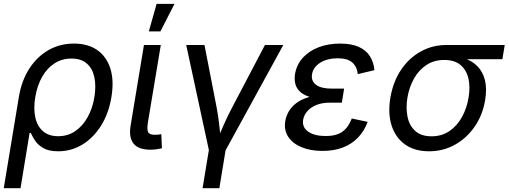

<svg xmlns="http://www.w3.org/2000/svg" viewBox="-23 -777 2652 1001"><path d="M-3.4 204.1 75.2 -271Q89.4 -356 129.4 -418.5Q169.4 -481 229.2 -515.4Q289.1 -549.8 362.3 -549.8Q435.1 -549.8 483.4 -516.4Q531.7 -482.9 551.8 -421.4Q571.8 -359.9 558.6 -275.4Q544.9 -188 505.1 -123.8Q465.3 -59.6 407.5 -23.9Q349.6 11.7 281.2 11.7Q231.4 11.7 202.9 -4.9Q174.3 -21.5 159.9 -43.9Q145.5 -66.4 137.2 -84H131.3L84 204.1ZM280.3 -66.9Q331.1 -66.9 369.9 -93.8Q408.7 -120.6 434.3 -167Q460 -213.4 469.2 -271.5Q478.5 -329.1 469 -374.3Q459.5 -419.4 429.9 -445.6Q400.4 -471.7 349.1 -471.7Q299.8 -471.7 261 -446.5Q222.2 -421.4 196.8 -376.7Q171.4 -332 161.1 -272Q150.9 -211.4 161.1 -164.8Q171.4 -118.2 201.7 -92.5Q231.9 -66.9 280.3 -66.9Z M760.7 3.4Q698.2 3.4 673.1 -28.6Q647.9 -60.5 657.7 -120.6L727.5 -542.5H815.4L748.5 -141.1Q742.2 -104.5 748.8 -89.4Q755.4 -74.2 783.7 -74.2Q796.9 -74.2 804.2 -75.2Q811.5 -76.2 817.9 -77.6L821.3 -3.9Q811 -1.5 794.9 1Q778.8 3.4 760.7 3.4ZM752.9 -613.3 793.5 -756.8H886.7L813.5 -613.3Z M1066.9 9.8 947.8 -542.5H1043L1105.5 -221.7Q1115.2 -172.9 1120.1 -124.3Q1125 -75.7 1131.3 -29.8H1100.6Q1122.1 -75.7 1142.8 -124.3Q1163.6 -172.9 1189.9 -221.7L1358.4 -542.5H1454.1L1151.4 9.8ZM1033.2 204.1 1067.4 -3.9H1154.8L1120.6 204.1Z M1658.2 9.8Q1595.2 9.8 1548.6 -9.8Q1502 -29.3 1479.2 -64.5Q1456.5 -99.6 1464.4 -146.5Q1468.3 -169.9 1481.4 -194.1Q1494.6 -218.3 1520.5 -238.5Q1546.4 -258.8 1588.4 -271.2Q1630.4 -283.7 1692.4 -283.7H1765.6L1759.3 -241.7H1695.3Q1656.7 -241.7 1627.4 -230Q1598.1 -218.3 1580.1 -198.2Q1562 -178.2 1557.6 -153.3Q1550.8 -114.7 1583 -91.3Q1615.2 -67.9 1674.8 -67.9Q1714.4 -67.9 1740 -78.4Q1765.6 -88.9 1782.5 -109.1Q1799.3 -129.4 1811 -159.2L1894 -141.6Q1876.5 -94.7 1844.2 -60.5Q1812 -26.4 1765.6 -8.3Q1719.2 9.8 1658.2 9.8ZM1689.5 -260.3Q1629.9 -260.3 1593.5 -271.2Q1557.1 -282.2 1538.8 -301.3Q1520.5 -320.3 1515.9 -343.5Q1511.2 -366.7 1515.1 -391.1Q1523.9 -441.4 1556.6 -476.8Q1589.4 -512.2 1639.2 -531Q1689 -549.8 1750 -549.8Q1809.1 -549.8 1847.2 -532.7Q1885.3 -515.6 1905.3 -484.4Q1925.3 -453.1 1929.2 -411.1L1842.3 -390.6Q1838.4 -429.2 1813.7 -451.2Q1789.1 -473.1 1737.3 -473.1Q1683.1 -473.1 1646 -449.7Q1608.9 -426.3 1603.5 -387.7Q1598.6 -354.5 1625 -334.7Q1651.4 -314.9 1707.5 -314.9H1771L1762.2 -260.3Z M2213.9 11.7Q2139.2 11.7 2089.4 -23.4Q2039.6 -58.6 2019 -121.6Q1998.5 -184.6 2012.2 -267.6Q2026.4 -351.1 2067.6 -412.6Q2108.9 -474.1 2170.2 -508.3Q2231.4 -542.5 2305.7 -542.5H2608.4L2596.2 -468.3H2362.8L2293 -464.4Q2239.3 -464.4 2199.5 -437.7Q2159.7 -411.1 2135 -366.7Q2110.4 -322.3 2101.1 -268.1Q2092.3 -214.4 2101.6 -168.5Q2110.8 -122.6 2141.6 -94.5Q2172.4 -66.4 2226.6 -66.4Q2280.8 -66.4 2320.8 -94Q2360.8 -121.6 2386 -167.7Q2411.1 -213.9 2419.9 -268.1Q2429.2 -323.2 2419.2 -367.4Q2409.2 -411.6 2378.2 -438Q2347.2 -464.4 2293 -464.4L2296.9 -488.8Q2351.6 -488.8 2394.8 -474.6Q2438 -460.4 2466.3 -431.4Q2494.6 -402.3 2505.4 -358.6Q2516.1 -314.9 2506.3 -255.4Q2493.7 -178.2 2452.4 -117.9Q2411.1 -57.6 2349.6 -22.9Q2288.1 11.7 2213.9 11.7Z"/></svg>

Font: Inter 16pt
Style: Italic
Weight: 400
Italic angle: -9.3988°
Version: Version 4.001;git-66647c0bb